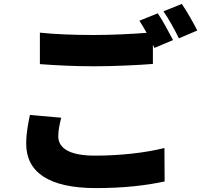

<svg xmlns="http://www.w3.org/2000/svg" viewBox="-20 -898 1040 982"><path d="M293 -296 133 -310C126 -274 114 -224 114 -163C114 -19 227 64 471 64C610 64 726 51 822 30L821 -141C725 -117 598 -102 465 -102C329 -102 278 -144 278 -201C278 -233 285 -262 293 -296ZM910 -878 816 -840C843 -802 875 -743 895 -702L989 -742C972 -776 936 -840 910 -878ZM787 -830 693 -792C705 -774 718 -752 730 -730C652 -724 548 -719 461 -719C353 -719 259 -723 184 -731V-570C267 -564 355 -559 462 -559C559 -559 691 -565 762 -571V-669L770 -653L865 -693C847 -728 812 -793 787 -830Z"/></svg>

Font: Noto Sans KR Black
Style: Regular
Weight: 900
Designer: Ryoko NISHIZUKA 西塚涼子 (kana, bopomofo & ideographs); Paul D. Hunt (Latin, Greek & Cyrillic); Sandoll Communications 산돌커뮤니
Foundry: Adobe
Version: Version 2.004;hotconv 1.0.118;makeotfexe 2.5.65603